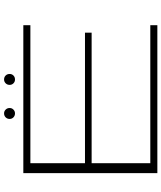

<svg xmlns="http://www.w3.org/2000/svg" viewBox="57 -870 812 967"><g transform="rotate(-90 463.5 -386.0)"><path d="M75.5 0H820.5V-35.5H125.5V-331H783V-364.5H125.5V-639.5H820.5V-675H75.5ZM376.5 -717Q387.5 -717 395.5 -724.8Q403.5 -732.5 403.5 -744Q403.5 -756 395.5 -764Q387.5 -772 376.5 -772Q364.5 -772 356.5 -764Q348.5 -756 348.5 -744Q348.5 -732.5 356.5 -724.8Q364.5 -717 376.5 -717ZM547 -717Q559.5 -717 567.2 -724.8Q575 -732.5 575 -744Q575 -756 567.2 -764Q559.5 -772 547 -772Q536 -772 528 -764Q520 -756 520 -744Q520 -732.5 527.8 -724.8Q535.5 -717 547 -717Z"/></g></svg>

Font: Anybody ExtraExpanded ExtraLight
Style: Regular
Weight: 250
Width: 8
Version: Version 1.113;gftools[0.9.25]